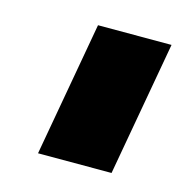

<svg xmlns="http://www.w3.org/2000/svg" viewBox="-57 -728 374 391"><g transform="rotate(15 130.0 -533.0)"><path d="M54.5 -391.5H209.5L260 -675H105Z"/></g></svg>

Font: Anybody Expanded ExtraBold
Style: Italic
Weight: 800
Width: 7
Italic angle: -10°
Version: Version 1.113;gftools[0.9.25]